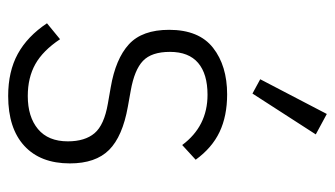

<svg xmlns="http://www.w3.org/2000/svg" viewBox="-195 -613 820 470"><g transform="rotate(90 215.0 -378.0)"><path d="M215 12Q155 12 112 -11.5Q69 -35 37 -83L76 -115Q104 -73 137 -54.5Q170 -36 215 -36Q266 -36 296 -61Q326 -86 326 -134Q326 -176 306 -199.5Q286 -223 234 -232L194 -239Q124 -251 88.5 -283.5Q53 -316 53 -382Q53 -455 97 -489.5Q141 -524 211 -524Q264 -524 303 -505.5Q342 -487 371 -447L335 -414Q289 -476 212 -476Q161 -476 134 -453Q107 -430 107 -384Q107 -339 129 -318Q151 -297 202 -288L241 -281Q314 -268 347 -235Q380 -202 380 -139Q380 -67 337 -27.5Q294 12 215 12ZM209 -586 174 -605 259 -768 309 -741Z"/></g></svg>

Font: IBM Plex Sans Cond Light
Style: Regular
Weight: 300
Width: 3
Designer: Mike Abbink, Paul van der Laan, Pieter van Rosmalen
Foundry: Bold Monday
Version: Version 1.3